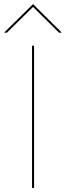

<svg xmlns="http://www.w3.org/2000/svg" viewBox="-58 -921 323 941"><path d="M99 -697H109V0H99ZM104 -901 245 -761H231L104 -887L-24 -761H-38Z"/></svg>

Font: HK Grotesk Thin
Style: Regular
Weight: 100
Designer: Alfredo Marco Pradil
Foundry: Hanken Design Co.
Version: Version 3.001